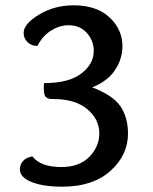

<svg xmlns="http://www.w3.org/2000/svg" viewBox="-20 -693 575 723"><path d="M327 -364Q406 -334 434 -292Q462 -250 462 -190Q462 -109 396 -49.5Q330 10 214 10Q143 10 99 -7.5Q55 -25 55 -55Q55 -75 68 -88Q81 -101 102 -104Q133 -64 211 -64Q279 -64 316.5 -102.5Q354 -141 354 -191Q354 -244 308.5 -282Q263 -320 182 -320Q171 -320 165.5 -321Q160 -322 154.5 -326Q149 -330 147 -339Q145 -348 145 -363Q145 -373 146 -380Q239 -380 286 -416Q333 -452 333 -501Q333 -540 307 -569Q281 -598 238 -598Q205 -598 172.5 -578Q140 -558 121 -520Q98 -520 83.5 -534.5Q69 -549 69 -569Q69 -603 127 -638Q185 -673 257 -673Q344 -673 392.5 -627.5Q441 -582 441 -519Q441 -471 413 -429Q385 -387 327 -364Z"/></svg>

Font: Overlock
Style: Bold
Weight: 700
Designer: Dario Muhafara
Foundry: Dario Manuel Muhafara
Version: Version 1.002